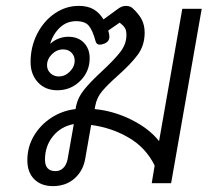

<svg xmlns="http://www.w3.org/2000/svg" viewBox="-20 -623 713 653"><path d="M73 -78Q73 -123 95 -160.5Q117 -198 154.5 -222.5Q192 -247 237 -252L239 -263Q245 -292 266.5 -318.5Q288 -345 326 -380Q368 -419 389 -446Q410 -473 410 -504Q410 -520 404.5 -528.5Q399 -537 387 -546L348 -519Q352 -508 352 -498Q352 -482 336 -475Q324 -471 320 -471Q308 -471 305 -483Q295 -520 282 -535.5Q269 -551 239 -551Q207 -551 184 -529.5Q161 -508 151 -475H152Q164 -486 180 -492Q196 -498 212 -498Q246 -498 265.5 -477.5Q285 -457 285 -425Q285 -380 253 -348Q221 -316 175 -316Q134 -316 109 -343Q84 -370 84 -412Q84 -464 106.5 -508Q129 -552 166.5 -577.5Q204 -603 248 -603Q278 -603 298 -591.5Q318 -580 332 -557L380 -592Q394 -603 408 -603Q421 -603 430 -596Q451 -577 461.5 -557.5Q472 -538 472 -512Q472 -469 449 -437.5Q426 -406 382 -367Q346 -335 327.5 -313Q309 -291 304 -263L302 -252Q366 -246 426.5 -216Q487 -186 521 -143L600 -593H666L562 0H496L506 -60Q476 -121 417.5 -155Q359 -189 290 -198L270 -84Q263 -42 233.5 -16Q204 10 160 10Q120 10 96.5 -13.5Q73 -37 73 -78ZM234 -417Q234 -433 223 -444Q212 -455 195 -455Q173 -455 156.5 -438.5Q140 -422 140 -401Q140 -385 151.5 -374Q163 -363 180 -363Q201 -363 217.5 -379.5Q234 -396 234 -417ZM210 -82 231 -201Q187 -193 160 -159.5Q133 -126 133 -80Q133 -41 169 -41Q184 -41 195 -51.5Q206 -62 210 -82Z"/></svg>

Font: Niramit Light
Style: Italic
Weight: 300
Italic angle: -10°
Designer: Katatrad Aksorn Co.,Ltd.
Foundry: Cadson Demak Co.,Ltd.
Version: Version 1.000; ttfautohint (v1.6)